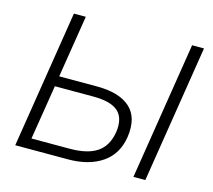

<svg xmlns="http://www.w3.org/2000/svg" viewBox="-101 -828 1055 951"><g transform="rotate(15 426.5 -352.5)"><path d="M53 0 165 -705H226L175 -386H369Q484 -386 539.5 -335.5Q595 -285 580 -183Q566 -93 498 -46.5Q430 0 323 0ZM659 0 771 -705H832L720 0ZM122 -53H318Q409 -53 458 -86Q507 -119 519 -191Q530 -264 492.5 -298.5Q455 -333 365 -333H167Z"/></g></svg>

Font: Mulish Light
Style: Italic
Weight: 300
Italic angle: -9°
Designer: Vernon Adams
Foundry: Vernon Adams
Version: Version 3.603; ttfautohint (v1.8.3)